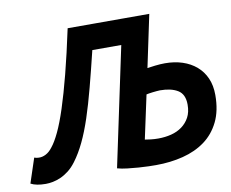

<svg xmlns="http://www.w3.org/2000/svg" viewBox="-126 -799 1093 908"><g transform="rotate(-10 421.0 -345.0)"><path d="M489 -578H350Q327 -483 306.5 -405Q286 -327 265.5 -265Q245 -203 222 -155Q199 -107 172 -71Q154 -47 134.5 -32Q115 -17 95.5 -8.5Q76 0 58 3.5Q40 7 24 7Q-22 7 -48 -7L-9 -125Q-4 -123 1.5 -122Q7 -121 12 -121Q29 -120 46.5 -129Q64 -138 79 -158Q97 -180 117 -222Q137 -264 158.5 -330Q180 -396 203.5 -487Q227 -578 253 -700H376H515H645L592 -449Q604 -451 629.5 -454Q655 -457 677 -457Q723 -457 761 -444.5Q799 -432 827 -408Q855 -384 870.5 -349Q886 -314 886 -268Q886 -193 860 -140Q834 -87 789 -54Q744 -21 683 -5.5Q622 10 553 10Q540 10 517.5 9.5Q495 9 469 7Q443 5 416 2Q389 -1 368 -7ZM521 -118Q532 -116 549 -114Q566 -112 585 -112Q618 -112 647.5 -119.5Q677 -127 699.5 -143.5Q722 -160 735.5 -185Q749 -210 749 -246Q749 -296 717 -315.5Q685 -335 632 -335Q626 -335 616 -334Q606 -333 596.5 -332Q587 -331 578.5 -329.5Q570 -328 566 -327Z"/></g></svg>

Font: PT Sans
Style: Bold Italic
Weight: 700
Italic angle: -12°
Designer: A.Korolkova, O.Umpeleva, V.Yefimov
Foundry: ParaType Ltd
Version: Version 2.003W OFL